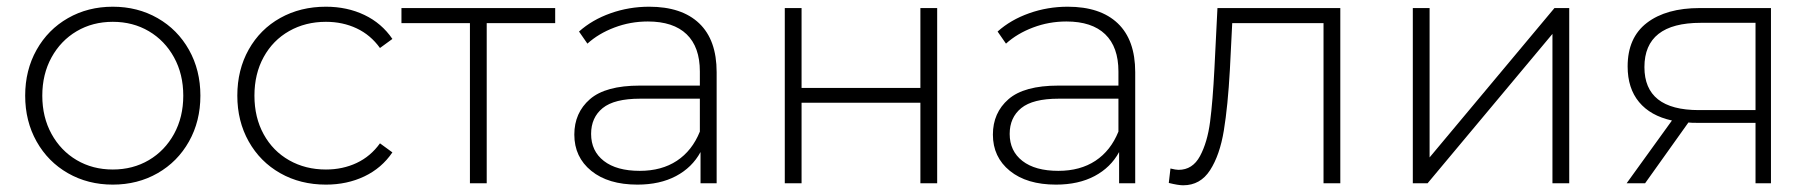

<svg xmlns="http://www.w3.org/2000/svg" viewBox="-20 -546 5404 572"><path d="M55 -261Q55 -337 89 -397.5Q123 -458 182.5 -492Q242 -526 316 -526Q390 -526 449.5 -492Q509 -458 543 -397.5Q577 -337 577 -261Q577 -185 543 -124.5Q509 -64 449.5 -30Q390 4 316 4Q242 4 182.5 -30Q123 -64 89 -124.5Q55 -185 55 -261ZM526 -261Q526 -325 498.5 -375Q471 -425 423.5 -453Q376 -481 316 -481Q256 -481 208.5 -453Q161 -425 133.5 -375Q106 -325 106 -261Q106 -197 133.5 -147Q161 -97 208.5 -69Q256 -41 316 -41Q376 -41 423.5 -69Q471 -97 498.5 -147Q526 -197 526 -261Z M687 -261Q687 -338 721 -398.5Q755 -459 815 -492.5Q875 -526 951 -526Q1014 -526 1065.5 -501.5Q1117 -477 1149 -430L1112 -403Q1084 -442 1042.5 -461.5Q1001 -481 951 -481Q890 -481 841.5 -453.5Q793 -426 765.5 -376Q738 -326 738 -261Q738 -196 765.5 -146Q793 -96 841.5 -68.5Q890 -41 951 -41Q1001 -41 1042.5 -60.5Q1084 -80 1112 -119L1149 -92Q1117 -45 1065.5 -20.5Q1014 4 951 4Q875 4 815 -30Q755 -64 721 -124.5Q687 -185 687 -261Z M1634 -477H1430V0H1380V-477H1176V-522H1634Z M2115 -331V0H2067V-93Q2042 -47 1994 -21.5Q1946 4 1879 4Q1792 4 1741.5 -37Q1691 -78 1691 -145Q1691 -210 1737.5 -250.5Q1784 -291 1886 -291H2065V-333Q2065 -406 2025.5 -444Q1986 -482 1910 -482Q1858 -482 1810.5 -464Q1763 -446 1730 -416L1705 -452Q1744 -487 1799 -506.5Q1854 -526 1914 -526Q2011 -526 2063 -476.5Q2115 -427 2115 -331ZM2065 -154V-252H1887Q1810 -252 1775.5 -224Q1741 -196 1741 -147Q1741 -96 1779 -66.5Q1817 -37 1886 -37Q1951 -37 1996.5 -67Q2042 -97 2065 -154Z M2318 -522H2368V-284H2722V-522H2772V0H2722V-240H2368V0H2318Z M3362 -331V0H3314V-93Q3289 -47 3241 -21.5Q3193 4 3126 4Q3039 4 2988.5 -37Q2938 -78 2938 -145Q2938 -210 2984.5 -250.5Q3031 -291 3133 -291H3312V-333Q3312 -406 3272.5 -444Q3233 -482 3157 -482Q3105 -482 3057.5 -464Q3010 -446 2977 -416L2952 -452Q2991 -487 3046 -506.5Q3101 -526 3161 -526Q3258 -526 3310 -476.5Q3362 -427 3362 -331ZM3312 -154V-252H3134Q3057 -252 3022.5 -224Q2988 -196 2988 -147Q2988 -96 3026 -66.5Q3064 -37 3133 -37Q3198 -37 3243.5 -67Q3289 -97 3312 -154Z M3973 -522V0H3923V-477H3651L3644 -338Q3638 -230 3626 -157Q3614 -84 3585 -39Q3556 6 3505 6Q3490 6 3462 -1L3467 -44Q3483 -40 3491 -40Q3533 -40 3555 -81Q3577 -122 3585 -183Q3593 -244 3598 -342L3607 -522Z M4189 -522H4239V-77L4611 -522H4655V0H4605V-445L4233 0H4189Z M5256 -522V0H5210V-180H5036Q5018 -180 5010 -181L4881 0H4826L4961 -187Q4897 -201 4863 -242Q4829 -283 4829 -348Q4829 -434 4886.5 -478Q4944 -522 5044 -522ZM5041 -218H5210V-478H5047Q4879 -478 4879 -346Q4879 -218 5041 -218Z"/></svg>

Font: Montserrat Atlas Light
Style: Regular
Weight: 300
Designer: Julieta Ulanovsky
Foundry: Julieta Ulanovsky
Version: Version 7.200